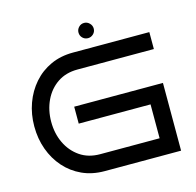

<svg xmlns="http://www.w3.org/2000/svg" viewBox="-119 -971 1120 1095"><g transform="rotate(-15 441.0 -423.5)"><path d="M817 0H366Q293 0 234 -27Q175 -54 132.5 -102Q90 -150 67 -213.5Q44 -277 44 -350Q44 -422 67 -485.5Q90 -549 132.5 -597.5Q175 -646 234 -673Q293 -700 366 -700H817V-600H366Q297 -600 247.5 -566.5Q198 -533 171 -476Q144 -419 144 -350Q144 -281 171 -224.5Q198 -168 247.5 -134Q297 -100 366 -100H717V-300H293V-400H817ZM516 -802Q516 -783 502.5 -770Q489 -757 471 -757Q452 -757 439 -770Q426 -783 426 -802Q426 -820 439 -833.5Q452 -847 471 -847Q489 -847 502.5 -833.5Q516 -820 516 -802Z"/></g></svg>

Font: Bruno Ace
Style: Regular
Weight: 400
Version: Version 1.100; ttfautohint (v1.8.4.7-5d5b);gftools[0.9.27]